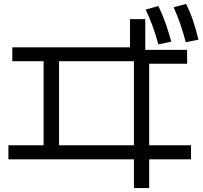

<svg xmlns="http://www.w3.org/2000/svg" viewBox="-20 -875 1040 982"><path d="M665 87V-60H23V-132H203V-562H43V-633H645V-777H723V-620H937V-549H743V-132H957V-60H743V87ZM282 -132H665V-562H282ZM790 -648Q776 -699 760.5 -741.5Q745 -784 725 -826L790 -844Q811 -801 826.5 -757Q842 -713 856 -662ZM930 -659Q917 -710 902 -753Q887 -796 868 -838L932 -855Q953 -812 968 -767.5Q983 -723 995 -672Z"/></svg>

Font: M PLUS 1
Style: Regular
Weight: 400
Designer: Coji Morishita
Foundry: UNDERFOREST DESIGN
Version: Version 1.001